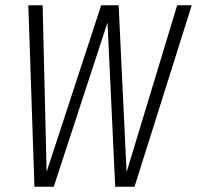

<svg xmlns="http://www.w3.org/2000/svg" viewBox="-20 -705 744 725"><path d="M704 -685 488 0H415L386 -620L183 0H110L87 -685H141L156 -56L362 -685H428L458 -55L649 -685Z"/></svg>

Font: Fira Sans Extra Condensed Light
Style: Italic
Weight: 300
Width: 3
Italic angle: -8°
Designer: Carrois Corporate & Edenspiekermann AG
Foundry: Carrois Corporate GbR & Edenspiekermann AG
Version: Version 4.203